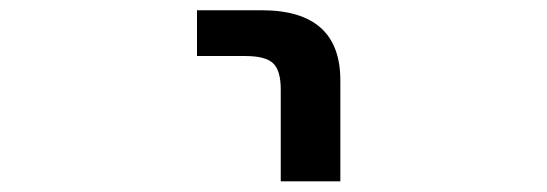

<svg xmlns="http://www.w3.org/2000/svg" viewBox="-20 -542 1040 365"><path d="M354.5 -435.5V-522.5H477.5Q627.9 -522.5 627 -387.7V-197.3H513.7V-372.1Q513.7 -408.2 499 -421.9Q484.4 -435.5 446.3 -435.5Z"/></svg>

Font: GenEi Gothic M SemiBold
Style: Regular
Weight: 500
Designer: o_tamon (Modified); [Source Han Sans]
Ryoko NISHIZUKA  (kana & ideographs); Paul D. Hunt (Latin, Greek & Cyrillic); Wenl
Version: Version 1.1a;Original Version 1.004